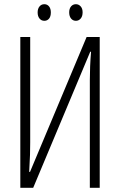

<svg xmlns="http://www.w3.org/2000/svg" viewBox="-20 -889 567 909"><path d="M76.2 -713.9H123V-214.4Q123 -188.5 122.1 -156.7Q121.1 -125 118.2 -75.2H122.1L390.1 -713.9H452.1V0H405.3V-509.8Q405.3 -540.5 406.7 -575.4Q408.2 -610.4 411.1 -644H407.2L137.2 0H76.2ZM158.2 -830.1Q158.2 -847.7 167 -858.4Q175.8 -869.1 189.9 -869.1Q203.6 -869.1 212.2 -858.6Q220.7 -848.1 220.7 -830.1Q220.7 -811 212.2 -800.8Q203.6 -790.5 189.9 -790.5Q175.8 -790.5 167 -801.3Q158.2 -812 158.2 -830.1ZM307.6 -830.6Q307.6 -848.1 316.4 -858.6Q325.2 -869.1 339.4 -869.1Q352.5 -869.1 361.8 -858.9Q371.1 -848.6 371.1 -830.6Q371.1 -812 362.1 -801.3Q353 -790.5 339.4 -790.5Q325.2 -790.5 316.4 -801.3Q307.6 -812 307.6 -830.6Z"/></svg>

Font: Open Sans Condensed Light
Style: Regular
Weight: 300
Width: 3
Designer: Monotype Design Team
Foundry: Monotype Imaging Inc.
Version: Version 3.003; ttfautohint (v1.8.4)